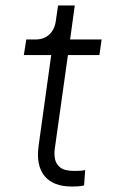

<svg xmlns="http://www.w3.org/2000/svg" viewBox="-20 -675 425 701"><path d="M242 6Q174 6 142.5 -32.5Q111 -71 121 -143L167 -474H67L76 -531H111Q141 -531 160.5 -549.5Q180 -568 184 -600L192 -655H253L236 -531H351L343 -474H228L181 -139Q177 -116 180.5 -96Q184 -76 200 -63.5Q216 -51 251 -51Q260 -51 271.5 -51.5Q283 -52 291 -54L287 2Q276 5 262 5.5Q248 6 242 6Z"/></svg>

Font: Plus Jakarta Sans Light
Style: Italic
Weight: 300
Italic angle: -8°
Designer: Gumpita Rahayu
Foundry: Tokotype
Version: Version 2.071; ttfautohint (v1.8.4.7-5d5b);gftools[0.9.29]